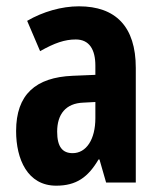

<svg xmlns="http://www.w3.org/2000/svg" viewBox="-20 -578 509 608"><path d="M230 -558C175 -558 116 -541 66 -512L107 -416C153 -442 185 -453 220 -453C263 -453 282 -421 282 -370V-341L210 -338C93 -333 31 -279 31 -163C31 -74 67 10 158 10C222 10 259 -17 292 -73H295L316 0H410V-363C410 -494 346 -558 230 -558ZM244 -253 282 -255V-204C282 -136 253 -93 210 -93C178 -93 161 -113 161 -161C161 -216 188 -251 244 -253Z"/></svg>

Font: Noto Sans Tamil ExtraCondensed
Style: Bold
Weight: 700
Width: 2
Designer: Jelle Bosma - Monotype Design Team
Foundry: Monotype Imaging Inc.
Version: Version 2.004